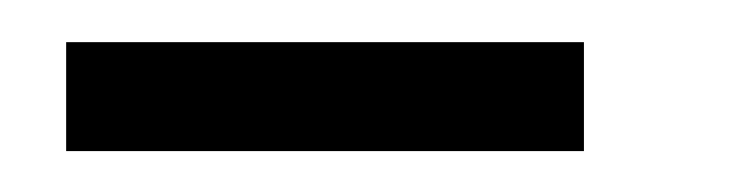

<svg xmlns="http://www.w3.org/2000/svg" viewBox="-20 -320 352 92"><path d="M11.7 -247.6V-299.8H259.8V-247.6Z"/></svg>

Font: Ride Light
Style: Regular
Weight: 300
Version: Version 3.000